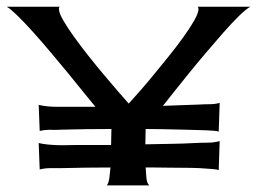

<svg xmlns="http://www.w3.org/2000/svg" viewBox="-30 -650 769 575"><path d="M458 -333Q485.4 -334 512.2 -335Q539.1 -335.9 566.4 -336.9Q582 -337.9 597.7 -337.9Q613.3 -337.9 627.9 -341.8L625 -255.9Q617.2 -258.8 586.9 -259.8Q556.6 -260.7 520.5 -261.7Q484.4 -262.7 451.7 -263.2Q418.9 -263.7 406.2 -263.7L405.3 -217.8Q442.4 -218.8 480 -219.2Q517.6 -219.7 554.7 -221.7Q572.3 -222.7 591.3 -222.7Q610.4 -222.7 627.9 -227.5L625 -140.6Q620.1 -142.6 604 -144Q587.9 -145.5 566.9 -146.5Q545.9 -147.5 521.5 -147.5Q497.1 -147.5 474.1 -147.9Q451.2 -148.4 433.1 -148.4Q415 -148.4 406.2 -148.4Q407.2 -137.7 408.2 -120.1Q409.2 -102.5 417 -94.7H290Q295.9 -102.5 297.9 -120.1Q299.8 -137.7 300.8 -148.4Q263.7 -148.4 227.5 -147.9Q191.4 -147.5 154.3 -146.5Q137.7 -146.5 121.6 -146.5Q105.5 -146.5 88.9 -142.6L85.9 -221.7Q97.7 -218.8 112.3 -217.3Q127 -215.8 142.6 -215.3Q158.2 -214.8 173.8 -215.3Q189.5 -215.8 201.2 -215.8H302.7L303.7 -263.7Q266.6 -263.7 229.5 -263.2Q192.4 -262.7 155.3 -261.7Q138.7 -260.7 122.1 -261.2Q105.5 -261.7 88.9 -257.8L85.9 -335.9Q97.7 -333 112.3 -331.5Q127 -330.1 142.6 -330.1Q158.2 -330.1 173.3 -330.1Q188.5 -330.1 200.2 -330.1H255.9Q244.1 -343.8 223.1 -370.1Q202.1 -396.5 176.8 -427.2Q151.4 -458 123.5 -491.2Q95.7 -524.4 69.8 -553.2Q43.9 -582 22.9 -602.5Q2 -623 -9.8 -629.9H149.4Q146.5 -628.9 146.5 -623Q146.5 -611.3 159.2 -589.4Q171.9 -567.4 191.9 -539.6Q211.9 -511.7 236.3 -481Q260.7 -450.2 284.2 -422.4Q307.6 -394.5 326.7 -372.6Q345.7 -350.6 355.5 -339.8Q365.2 -350.6 384.8 -372.6Q404.3 -394.5 427.2 -422.4Q450.2 -450.2 474.6 -480.5Q499 -510.7 519 -538.6Q539.1 -566.4 551.8 -588.9Q564.5 -611.3 564.5 -623Q564.5 -627.9 561.5 -629.9H719.7Q707 -623 686 -602.5Q665 -582 640.1 -553.7Q615.2 -525.4 587.4 -492.7Q559.6 -460 534.7 -429.2Q509.8 -398.4 489.3 -372.6Q468.8 -346.7 458 -333Z"/></svg>

Font: Cherry Cream Soda
Style: Regular
Weight: 400
Designer: Font Diner, Inc
Foundry: Font Diner, Inc
Version: Version 1.000